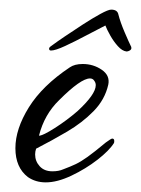

<svg xmlns="http://www.w3.org/2000/svg" viewBox="-20 -368 293 399"><path d="M75 11Q54 11 38 0Q12 -20 12 -60Q12 -100 40 -145Q68 -190 125 -228Q135 -235 152 -235Q174 -235 191.5 -223Q209 -211 205 -192Q198 -161 174.5 -137Q151 -113 119.5 -94.5Q88 -76 55 -59Q54 -56 53.5 -53Q53 -50 53 -47Q53 -33 62.5 -22.5Q72 -12 89 -12Q102 -12 111 -16Q127 -22 137.5 -27Q148 -32 162 -42Q176 -52 200 -72Q211 -80 213 -80Q219 -80 217 -71Q207 -55 182.5 -36Q158 -17 128.5 -3Q99 11 75 11ZM61 -86Q69 -86 94 -102Q119 -118 141 -137Q179 -172 179 -191Q179 -196 176 -200Q173 -205 167 -205Q148 -205 103 -160Q72 -130 61 -86ZM243 -261Q234 -262 225 -272Q216 -282 209 -294.5Q202 -307 199 -315Q183 -307 159.5 -294.5Q136 -282 115.5 -272.5Q95 -263 86 -263Q82 -263 82 -267Q82 -269 84.5 -271Q87 -273 90 -275Q98 -281 115 -292.5Q132 -304 152 -317Q172 -330 188.5 -339Q205 -348 211 -348Q224 -348 226 -338Q230 -322 239 -301Q248 -280 252 -272Q253 -271 253 -268Q253 -265 249.5 -263Q246 -261 243 -261Z"/></svg>

Font: Allison
Style: Regular
Weight: 400
Designer: Robert E. Leuschke
Foundry: Robert E. Leuschke
Version: Version 1.010; ttfautohint (v1.8.3)